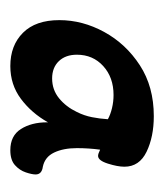

<svg xmlns="http://www.w3.org/2000/svg" viewBox="7 -661 318 372"><g transform="rotate(90 166.0 -475.0)"><path d="M108 -336Q68 -336 43.5 -360.5Q19 -385 19 -431Q19 -476 42 -518Q65 -560 106.5 -587Q148 -614 205 -614Q245 -614 274 -600Q303 -586 303 -557Q303 -544 297 -525Q291 -506 282 -506Q278 -506 270 -510Q267 -488 267 -465Q267 -439 275.5 -421Q284 -403 303 -399Q318 -397 318 -385Q318 -378 314 -366Q310 -354 300 -345Q290 -336 271 -336Q243 -336 230 -356.5Q217 -377 217 -407V-409Q199 -377 171.5 -356.5Q144 -336 108 -336ZM132 -417Q154 -417 170.5 -430.5Q187 -444 197 -465Q204 -479 207 -494Q210 -509 211 -525Q202 -530 189.5 -533Q177 -536 164 -536Q130 -536 108 -516Q86 -496 86 -465Q86 -443 98.5 -430Q111 -417 132 -417Z"/></g></svg>

Font: Akaya Kanadaka
Style: Regular
Weight: 400
Designer: Vaishnavi Murthy Yerkadithaya, Juan Luis Blanco Aristondo
Version: Version 1.002; ttfautohint (v1.8.3)